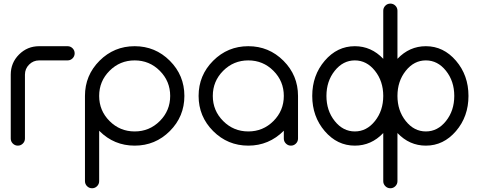

<svg xmlns="http://www.w3.org/2000/svg" viewBox="-20 -801 2636 1056"><path d="M117.2 -39.1Q117.2 -22.9 105.7 -11.5Q94.2 0 78.1 0Q62 0 50.5 -11.5Q39.1 -22.9 39.1 -39.1V-390.6Q39.1 -455.6 84.7 -501.2Q130.4 -546.9 195.3 -546.9H351.6Q367.7 -546.9 379.2 -535.4Q390.6 -523.9 390.6 -507.8Q390.6 -491.7 379.2 -480.2Q367.7 -468.8 351.6 -468.8H195.3Q163.1 -468.8 140.1 -445.8Q117.2 -422.9 117.2 -390.6Z M525.4 -273.4Q525.4 -192.4 582.5 -135.3Q639.6 -78.1 720.7 -78.1Q801.8 -78.1 858.9 -135.3Q916 -192.4 916 -273.4Q916 -354.5 858.9 -411.6Q801.8 -468.8 720.7 -468.8Q639.6 -468.8 582.5 -411.6Q525.4 -354.5 525.4 -273.4ZM525.4 195.3Q525.4 211.4 513.9 222.9Q502.4 234.4 486.3 234.4Q470.2 234.4 458.7 222.9Q447.3 211.4 447.3 195.3V-273.4Q447.3 -386.7 527.3 -466.8Q607.4 -546.9 720.7 -546.9Q834 -546.9 914.1 -466.8Q994.1 -386.7 994.1 -273.4Q994.1 -160.2 914.1 -80.1Q834 0 720.7 0Q607.4 0 527.3 -80.1Q526.4 -81.1 525.4 -82Z M1345.7 -468.8Q1264.6 -468.8 1207.5 -411.6Q1150.4 -354.5 1150.4 -273.4Q1150.4 -192.4 1207.5 -135.3Q1264.6 -78.1 1345.7 -78.1Q1426.8 -78.1 1483.9 -135.3Q1541 -192.4 1541 -273.4Q1541 -354.5 1483.9 -411.6Q1426.8 -468.8 1345.7 -468.8ZM1541 -82Q1459 0 1345.7 0Q1232.4 0 1152.3 -80.1Q1072.3 -160.2 1072.3 -273.4Q1072.3 -386.7 1152.3 -466.8Q1232.4 -546.9 1345.7 -546.9Q1459 -546.9 1539.1 -466.8Q1619.1 -386.7 1619.1 -273.4V-39.1Q1619.1 -22.9 1607.7 -11.5Q1596.2 0 1580.1 0Q1564 0 1552.5 -11.5Q1541 -22.9 1541 -39.1Z M1931.6 -468.8Q1866.7 -468.8 1821 -411.6Q1775.4 -354.5 1775.4 -273.4Q1775.4 -192.4 1821 -135.3Q1866.7 -78.1 1931.6 -78.1Q1996.6 -78.1 2042.2 -135.3Q2087.9 -192.4 2087.9 -273.4Q2087.9 -354.5 2042.2 -411.6Q1996.6 -468.8 1931.6 -468.8ZM2322.3 -468.8Q2257.3 -468.8 2211.7 -411.6Q2166 -354.5 2166 -273.4Q2166 -192.4 2211.7 -135.3Q2257.3 -78.1 2322.3 -78.1Q2387.2 -78.1 2432.9 -135.3Q2478.5 -192.4 2478.5 -273.4Q2478.5 -354.5 2432.9 -411.6Q2387.2 -468.8 2322.3 -468.8ZM2087.9 -742.2Q2087.9 -758.3 2099.4 -769.8Q2110.8 -781.2 2127 -781.2Q2143.1 -781.2 2154.5 -769.8Q2166 -758.3 2166 -742.2V-477.5Q2231.9 -546.9 2322.3 -546.9Q2419.4 -546.9 2488 -466.8Q2556.6 -386.7 2556.6 -273.4Q2556.6 -160.2 2488 -80.1Q2419.4 0 2322.3 0Q2231.9 0 2166 -69.3V195.3Q2166 211.4 2154.5 222.9Q2143.1 234.4 2127 234.4Q2110.8 234.4 2099.4 222.9Q2087.9 211.4 2087.9 195.3V-69.3Q2022 0 1931.6 0Q1834.5 0 1765.9 -80.1Q1697.3 -160.2 1697.3 -273.4Q1697.3 -386.7 1765.9 -466.8Q1834.5 -546.9 1931.6 -546.9Q2022 -546.9 2087.9 -477.5Z"/></svg>

Font: Comfortaa
Style: Regular
Weight: 400
Designer: Johan Aakerlund - aajohan
Foundry: Johan Aakerlund
Version: Version 2.004 2013